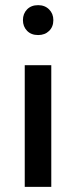

<svg xmlns="http://www.w3.org/2000/svg" viewBox="-20 -725 296 745"><path d="M76 0V-472H179V0ZM128 -589Q101 -589 85 -605.5Q69 -622 69 -647Q69 -672 85 -688.5Q101 -705 128 -705Q154 -705 170.5 -688.5Q187 -672 187 -647Q187 -621 170.5 -605Q154 -589 128 -589Z"/></svg>

Font: Mukta Medium
Style: Regular
Weight: 500
Designer: Girish Dalvi and Yashodeep Gholap
Foundry: Ek Type
Version: Version 2.538;PS 1.002;hotconv 16.6.51;makeotf.lib2.5.65220;